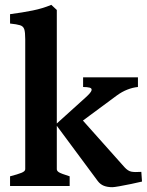

<svg xmlns="http://www.w3.org/2000/svg" viewBox="-20 -777 613 802"><path d="M556.2 -413.6Q534.7 -411.6 512.2 -402.8Q489.7 -394 468.3 -378.4L284.2 -242.2L212.4 -256.8L338.4 -370.6Q359.9 -390.1 362.3 -399.2Q364.7 -408.2 354.5 -410.9Q344.2 -413.6 327.1 -413.6V-454.1H556.2ZM22 0V-40.5Q54.2 -48.8 69.8 -55.2Q85.4 -61.5 85.4 -70.3V-613.3Q85.4 -642.6 81.3 -655Q77.1 -667.5 63.7 -671.6Q50.3 -675.8 22 -678.7V-717.8Q74.2 -724.6 116.5 -733.2Q158.7 -741.7 194.3 -756.8L217.3 -735.4V-70.3Q217.3 -63 226.1 -57.4Q234.9 -51.8 271 -40.5V0ZM573.2 -18.6Q554.2 -14.2 527.6 -8.5Q501 -2.9 478.5 1Q456.1 4.9 449.2 4.9Q428.7 4.9 413.8 -1Q398.9 -6.8 388.2 -21L213.4 -256.8L308.1 -293.9L500 -78.6Q514.2 -63 528.1 -60.1Q542 -57.1 570.3 -59.1Z"/></svg>

Font: Gentium Book Plus
Style: Bold
Weight: 700
Designer: Victor Gaultney, Annie Olsen, Iska Routamaa, Becca Hirsbrunner
Foundry: SIL International
Version: Version 6.101